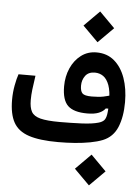

<svg xmlns="http://www.w3.org/2000/svg" viewBox="-59 -727 705 981"><g transform="rotate(5 293.0 -236.0)"><path d="M258.3 2.9Q163.6 2.9 108.2 -15.4Q52.7 -33.7 29.1 -76.4Q5.4 -119.1 5.4 -192.4Q5.4 -230 12.2 -266.4Q19 -302.7 26.9 -324.7H113.8Q106.9 -278.8 103.8 -252Q100.6 -225.1 100.6 -198.7Q100.6 -160.6 112.5 -139.2Q124.5 -117.7 158.4 -108.9Q192.4 -100.1 258.3 -100.1Q314.5 -100.1 369.6 -102.5Q424.8 -105 456.1 -114.3Q473.1 -119.1 482.7 -128.2Q492.2 -137.2 496.1 -159.7Q500 -182.1 500 -226.6Q500 -278.8 488.8 -309.6Q477.5 -340.3 458.5 -353.8Q439.5 -367.2 415 -367.2Q382.3 -367.2 366.2 -345.5Q350.1 -323.7 350.1 -294.9Q350.1 -267.1 361.1 -255.6Q372.1 -244.1 409.2 -244.1Q445.3 -244.1 469.5 -249Q493.7 -253.9 521.5 -263.7L520 -190.4L486.3 -189.5Q475.6 -174.3 453.1 -165Q430.7 -155.8 393.1 -155.8Q324.7 -155.8 294.4 -184.6Q264.2 -213.4 264.2 -284.2Q264.2 -334.5 283 -377Q301.8 -419.4 335.7 -445.1Q369.6 -470.7 414.6 -470.7Q468.8 -470.7 505.9 -439.2Q543 -407.7 562.3 -353.3Q581.5 -298.8 581.5 -230Q581.5 -154.8 559.6 -101.8Q537.6 -48.8 485.8 -27.8Q459 -17.1 422.4 -10.3Q385.7 -3.4 344 -0.2Q302.2 2.9 258.3 2.9ZM414.6 -522.9 335.9 -601.6 414.6 -680.7 493.2 -601.6ZM434.6 209.5 356 130.9 434.6 51.8 513.2 130.9Z"/></g></svg>

Font: Cascadia Code
Style: Regular
Weight: 400
Monospace: yes
Designer: Aaron Bell
Foundry: Saja Typeworks
Version: Version 2106.017